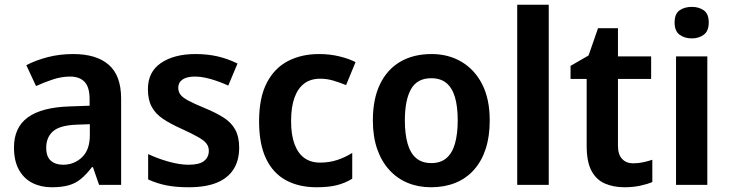

<svg xmlns="http://www.w3.org/2000/svg" viewBox="-20 -780 3076 810"><path d="M289 -552Q387 -552 439 -506.5Q491 -461 491 -364V0H398L372 -75H368Q346 -46 323 -26.5Q300 -7 270.5 1.5Q241 10 198 10Q153 10 117 -8Q81 -26 60 -63.5Q39 -101 39 -158Q39 -242 97 -284.5Q155 -327 272 -331L358 -334V-361Q358 -413 336.5 -435Q315 -457 276 -457Q240 -457 203.5 -445Q167 -433 132 -417L91 -505Q131 -526 181.5 -539Q232 -552 289 -552ZM302 -254Q231 -251 203 -225.5Q175 -200 175 -157Q175 -119 194.5 -102Q214 -85 246 -85Q293 -85 326 -116.5Q359 -148 359 -210V-256Z M989 -157Q989 -103 965 -65.5Q941 -28 894 -9Q847 10 776 10Q722 10 682 2Q642 -6 605 -23V-130Q645 -111 691.5 -98Q738 -85 776 -85Q821 -85 841 -101Q861 -117 861 -144Q861 -160 852 -173Q843 -186 818 -200.5Q793 -215 745 -237Q698 -258 667 -279Q636 -300 620 -329.5Q604 -359 604 -404Q604 -477 659.5 -514.5Q715 -552 805 -552Q854 -552 896.5 -542.5Q939 -533 982 -512L943 -419Q919 -430 894.5 -438.5Q870 -447 847 -452Q824 -457 803 -457Q768 -457 750 -444.5Q732 -432 732 -410Q732 -393 741.5 -380.5Q751 -368 775.5 -355Q800 -342 846 -323Q892 -304 924 -283.5Q956 -263 972.5 -233Q989 -203 989 -157Z M1316 10Q1241 10 1186.5 -19.5Q1132 -49 1102.5 -110.5Q1073 -172 1073 -268Q1073 -368 1105.5 -430.5Q1138 -493 1195 -522.5Q1252 -552 1326 -552Q1372 -552 1412.5 -542Q1453 -532 1480 -518L1440 -421Q1413 -432 1386 -440Q1359 -448 1331 -448Q1291 -448 1264 -428Q1237 -408 1222.5 -368.5Q1208 -329 1208 -269Q1208 -211 1222.5 -172Q1237 -133 1264 -113.5Q1291 -94 1330 -94Q1369 -94 1402.5 -105Q1436 -116 1466 -135V-26Q1435 -7 1400 1.5Q1365 10 1316 10Z M2046 -272Q2046 -204 2029 -152Q2012 -100 1979.5 -63.5Q1947 -27 1901 -8.5Q1855 10 1798 10Q1745 10 1700 -8.5Q1655 -27 1622 -63.5Q1589 -100 1571 -152Q1553 -204 1553 -272Q1553 -362 1583 -424.5Q1613 -487 1668.5 -519.5Q1724 -552 1801 -552Q1872 -552 1927.5 -519Q1983 -486 2014.5 -424Q2046 -362 2046 -272ZM1688 -272Q1688 -215 1699.5 -174.5Q1711 -134 1735.5 -113Q1760 -92 1800 -92Q1839 -92 1863.5 -113Q1888 -134 1899.5 -174.5Q1911 -215 1911 -272Q1911 -330 1899.5 -369.5Q1888 -409 1863.5 -429.5Q1839 -450 1799 -450Q1740 -450 1714 -404Q1688 -358 1688 -272Z M2295 0H2162V-760H2295Z M2651 -91Q2673 -91 2693.5 -95.5Q2714 -100 2732 -106V-12Q2711 -3 2680.5 3.5Q2650 10 2614 10Q2569 10 2532.5 -5.5Q2496 -21 2475.5 -59Q2455 -97 2455 -165V-447H2387V-502L2463 -546L2503 -661H2587V-542H2727V-447H2587V-166Q2587 -128 2604.5 -109.5Q2622 -91 2651 -91Z M2964 -542V0H2832V-542ZM2899 -751Q2928 -751 2949 -736.5Q2970 -722 2970 -685Q2970 -649 2949 -633.5Q2928 -618 2899 -618Q2868 -618 2847 -633.5Q2826 -649 2826 -685Q2826 -722 2847 -736.5Q2868 -751 2899 -751Z"/></svg>

Font: Noto Sans Display SemiBold
Style: Regular
Weight: 600
Designer: Monotype Design Team
Foundry: Monotype Imaging Inc.
Version: Version 2.003